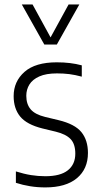

<svg xmlns="http://www.w3.org/2000/svg" viewBox="-20 -828 446 858"><path d="M182.5 9.5Q147 9.5 114.5 4.2Q82 -1 51 -11V-62Q87.5 -50.5 119 -45.5Q150.5 -40.5 182.5 -40.5Q250 -40.5 283.2 -67Q316.5 -93.5 316.5 -141.5Q316.5 -184.5 295.5 -206.5Q274.5 -228.5 229.5 -239.5L169.5 -254Q99.5 -271.5 70.2 -307.2Q41 -343 41 -398.5Q41 -464 89.5 -506.8Q138 -549.5 233.5 -549.5Q265 -549.5 292.2 -546.2Q319.5 -543 345.5 -536V-485.5Q315.5 -493.5 289.8 -496.8Q264 -500 234.5 -500Q186 -500 155.8 -486.5Q125.5 -473 111.5 -450.5Q97.5 -428 97.5 -400Q97.5 -362.5 117 -339.5Q136.5 -316.5 181.5 -305.5L242 -291Q314.5 -273.5 343.8 -237.5Q373 -201.5 373 -144.5Q373 -73 323.8 -31.8Q274.5 9.5 182.5 9.5ZM178 -629 77.5 -808H125.5L212.5 -649H199.5L286.5 -808H334.5L234 -629Z"/></svg>

Font: Encode Sans SemiCondensed Light
Style: Regular
Weight: 300
Width: 4
Designer: Multiple Designers
Foundry: Impallari Type
Version: Version 3.002